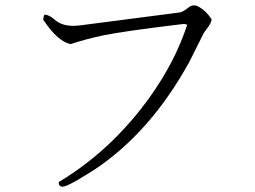

<svg xmlns="http://www.w3.org/2000/svg" viewBox="-20 -707 960 723"><path d="M777 -634Q776 -620 757 -596Q749 -586 746 -580L690 -468L689 -467Q545 -208 337 -69Q261 -21 240 -12Q232 -8 225 -6Q209 0 203 -11Q200 -15 202 -22Q402 -142 546 -344Q640 -476 685 -614L673 -617Q447 -590 370 -574Q303 -560 246 -541Q199 -550 146 -628Q145 -630 143 -632Q143 -644 148 -652Q166 -651 187 -632Q216 -607 266 -610L286 -612L656 -660Q668 -661 690 -679Q709 -694 731 -680Q757 -665 777 -634Z"/></svg>

Font: cwTeXKai
Style: Medium
Weight: 500
Version: Version 1.17